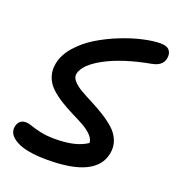

<svg xmlns="http://www.w3.org/2000/svg" viewBox="-131 -816 857 931"><g transform="rotate(20 298.0 -350.5)"><path d="M215.8 8.8Q107.9 8.8 56.2 -19.3Q4.4 -47.4 13.2 -89.8Q21 -127 57.1 -127Q71.8 -127 90.3 -120.1Q108.9 -113.3 140.6 -106.2Q172.4 -99.1 217.8 -99.1Q324.2 -99.1 380.9 -138.2Q379.9 -158.2 361.8 -177Q343.8 -195.8 315.9 -211.2Q288.1 -226.6 254.9 -242.9Q221.7 -259.3 190.4 -278.8Q159.2 -298.3 134.8 -321Q110.4 -343.8 98.9 -375.7Q87.4 -407.7 95.2 -445.8Q104.5 -492.2 142.1 -535.2Q179.7 -578.1 230.7 -609.1Q281.7 -640.1 339.8 -663.3Q397.9 -686.5 450.2 -698.2Q502.4 -710 540 -710Q573.2 -710 586.2 -693.8Q599.1 -677.7 594.2 -651.9Q586.4 -611.8 533.2 -602.1Q393.1 -576.2 304.7 -529.1Q216.3 -481.9 206.1 -431.2Q202.6 -413.1 218.3 -395.3Q233.9 -377.4 261.2 -361.6Q288.6 -345.7 322.3 -328.6Q356 -311.5 388.9 -291Q421.9 -270.5 448 -247.3Q474.1 -224.1 486.8 -192.1Q499.5 -160.2 492.2 -124Q466.3 8.8 215.8 8.8Z"/></g></svg>

Font: Shantell Sans Normal
Style: Italic
Weight: 500
Italic angle: -11.31°
Designer: Stephen Nixon, Anya Danilova, Shantell Martin
Foundry: Arrow Type
Version: Version 1.006;[559af2be0]